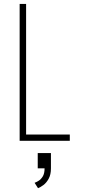

<svg xmlns="http://www.w3.org/2000/svg" viewBox="-20 -720 440 982"><path d="M80.5 0V-700H113.5V-32H337V0ZM173 141V63H240.5V141Q240.5 173 229 194Q217.5 215 202 226.5Q186.5 238 174.5 242.5L157 215Q165 212 177.2 204.8Q189.5 197.5 198.8 182.2Q208 167 208 141Z"/></svg>

Font: Trispace SemiCondensed Thin
Style: Regular
Weight: 100
Width: 4
Designer: Tyler Finck
Foundry: Etcetera Type Company
Version: Version 1.210; ttfautohint (v1.8.3)